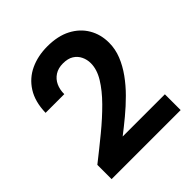

<svg xmlns="http://www.w3.org/2000/svg" viewBox="-193 -847 981 981"><g transform="rotate(-45 298.0 -356.0)"><path d="M54 0V-103Q119 -154 180.5 -204.5Q242 -255 291 -304.5Q340 -354 369 -401.5Q398 -449 398 -494Q398 -520 387 -543Q376 -566 354 -580Q332 -594 296 -594Q262 -594 238 -578.5Q214 -563 202 -537Q190 -511 190 -478H55Q57 -557 90 -609Q123 -661 178 -686.5Q233 -712 301 -712Q377 -712 429.5 -684.5Q482 -657 510 -609.5Q538 -562 538 -502Q538 -456 520.5 -412.5Q503 -369 473.5 -328Q444 -287 406.5 -249.5Q369 -212 328 -178Q287 -144 248 -114H553V0Z"/></g></svg>

Font: DM Sans 9pt ExtraBold
Style: Regular
Weight: 800
Version: Version 4.004;gftools[0.9.30]